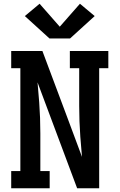

<svg xmlns="http://www.w3.org/2000/svg" viewBox="-20 -1008 640 1028"><path d="M40 0V-92H89V-643H40V-735H207L340 -380L419 -168L410 -276Q407 -317 405.5 -358.5Q404 -400 404 -441V-643H354V-735H560V-643H511V0H393L181 -567L190 -459Q193 -418 194.5 -376.5Q196 -335 196 -294V-92H246V0ZM355 -802H245L113 -922L192 -988L300 -865L408 -988L487 -922Z"/></svg>

Font: Iosevka Slab Semibold Extended
Style: Regular
Weight: 600
Width: 7
Monospace: yes
Designer: Belleve Invis
Foundry: Belleve Invis
Version: Version 11.1.0; ttfautohint (v1.8.3)